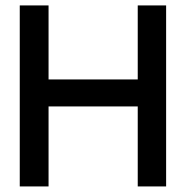

<svg xmlns="http://www.w3.org/2000/svg" viewBox="-20 -670 668 690"><path d="M51 -650.5H154.5V-384.5H475V-650.5H577V0H475V-287.5H154.5V0H51Z"/></svg>

Font: Overused Grotesk Medium
Style: Regular
Weight: 525
Version: Version 0.004